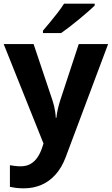

<svg xmlns="http://www.w3.org/2000/svg" viewBox="-20 -786 609 1046"><path d="M0 -546H163L266 -239Q271 -224 274.5 -209Q278 -194 280.5 -178Q283 -162 284 -144H287Q290 -170 295.5 -193.5Q301 -217 308 -239L409 -546H569L338 70Q317 126 283.5 164Q250 202 206 221Q162 240 110 240Q85 240 66.5 237.5Q48 235 34 232V114Q45 116 60.5 118Q76 120 93 120Q124 120 146.5 107Q169 94 184 71.5Q199 49 208 23L217 -4ZM496 -756Q482 -742 459 -722Q436 -702 409.5 -680Q383 -658 357.5 -638.5Q332 -619 313 -606H214V-619Q230 -638 251.5 -663.5Q273 -689 294 -716.5Q315 -744 329 -766H496Z"/></svg>

Font: Noto Sans Kannada
Style: Regular
Weight: 400
Designer: Jelle Bosma - Monotype Design Team
Foundry: Monotype Imaging Inc.
Version: Version 2.003